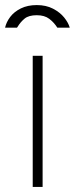

<svg xmlns="http://www.w3.org/2000/svg" viewBox="-34 -737 295 757"><path d="M134 0H95V-517H134ZM111 -717Q75 -717 48.2 -703.8Q21.5 -690.5 6.2 -670.2Q-9 -650 -14 -628H33Q34 -630 35.5 -631.5Q47 -650.5 63.2 -663.8Q79.5 -677 111 -677Q141.5 -677 160.2 -662.8Q179 -648.5 192 -628H241Q235.5 -647.5 219 -668Q202.5 -688.5 175 -702.8Q147.5 -717 111 -717Z"/></svg>

Font: Public Sans VF
Style: Regular
Weight: 400
Designer: Pablo Impallari, Rodrigo Fuenzalida (Modified by Dan O. Williams and USWDS)
Version: Version 1.003